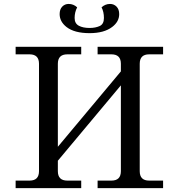

<svg xmlns="http://www.w3.org/2000/svg" viewBox="-20 -975 919 995"><path d="M825.2 0H485.8V-39.1H557.6Q606.4 -39.1 606.4 -87.9V-532.7L279.8 -142.1V-87.9Q279.8 -39.1 328.6 -39.1H400.9V0H61V-39.1H133.3Q182.1 -39.1 182.1 -87.9V-644.5Q182.1 -693.4 133.3 -693.4H61V-732.4H400.9V-693.4H328.6Q279.8 -693.4 279.8 -644.5V-214.4L606.4 -605V-644.5Q606.4 -693.4 557.6 -693.4H485.8V-732.4H825.2V-693.4H752.9Q704.1 -693.4 704.1 -644.5V-87.9Q704.1 -39.1 752.9 -39.1H825.2ZM444.3 -803.2Q365.2 -803.2 324.2 -835.4Q289.1 -863.3 289.1 -901.9Q289.1 -926.8 302.5 -940.7Q315.9 -954.6 335.9 -954.6Q360.8 -954.6 379.9 -937Q366.7 -911.6 366.7 -881.8Q366.7 -853.5 388.2 -841.8Q409.7 -830.1 444.3 -830.1Q474.6 -830.1 496.6 -840.1Q518.6 -850.1 518.6 -881.8Q518.6 -913.6 506.3 -937Q525.4 -954.6 550.3 -954.6Q570.3 -954.6 584 -940.7Q597.7 -926.8 597.7 -901.9Q597.7 -862.8 561.5 -835.4Q519.5 -803.2 444.3 -803.2Z"/></svg>

Font: Munson
Style: Regular
Weight: 400
Designer: Paul James MIller
Foundry: High-Logic / Made with FontCreator
Version: Version 2.10;May 5, 2019;FontCreator 11.5.0.2430 64-bit